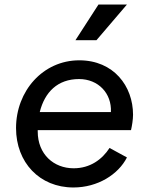

<svg xmlns="http://www.w3.org/2000/svg" viewBox="-20 -818 656 850"><path d="M305 12C413 12 504 -46 542 -121L465 -163C432 -112 379 -73 306 -73C218 -73 147 -135 147 -236V-242H560C564 -259 569 -288 569 -310C569 -437 483 -551 331 -551C170 -551 51 -415 51 -251C51 -99 155 12 305 12ZM156 -322C178 -410 235 -468 330 -468C415 -468 475 -405 471 -322ZM314 -640H407L542 -798H416Z"/></svg>

Font: Mluvka Medium
Style: Italic
Weight: 500
Italic angle: -8°
Designer: Modified by Jiří Krblich, Original typeface by Gumpita Rahayu
Foundry: Gumpita Rahayu & Jiří Krblich
Version: Version 2.000;Glyphs 3.1.1 (3134)